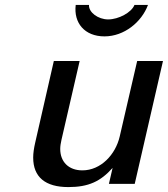

<svg xmlns="http://www.w3.org/2000/svg" viewBox="-20 -748 683 781"><path d="M420 -669C379 -669 340 -698 342 -728H288C279 -655 324 -600 405 -600C485 -600 556 -658 582 -728H527C515 -697 462 -669 420 -669ZM115 -107C115 -28 164 13 258 13C340 13 389 -10 438 -65L423 0H528L643 -500H538L467 -193C450 -119 390 -55 315 -55C259 -55 225 -90 225 -142C225 -153 227 -166 230 -179L304 -500H199L123 -167C118 -145 115 -125 115 -107Z"/></svg>

Font: Perun Medium Italic
Style: Regular
Weight: 500
Italic angle: -12°
Foundry: Copyright (c) Stefan Peev, Context Ltd, 2016
Version: Version 1.026